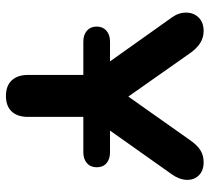

<svg xmlns="http://www.w3.org/2000/svg" viewBox="-50 -668 727 667"><g transform="rotate(90 313.5 -334.5)"><path d="M240.3 -68.4V-329.3L270.6 -244.3L40.4 -568.4Q23.6 -591.6 23.8 -617.8Q24 -643.9 41 -661.2Q57.9 -678.4 87.8 -678.4Q110.3 -678.4 129.1 -666.7Q148 -655 164.4 -631.7L330.7 -395.1H300.1L467.4 -631.9Q484.6 -656.7 502.5 -667.6Q520.3 -678.4 544 -678.4Q572.7 -678.4 589.1 -661.9Q605.6 -645.3 604.8 -619.6Q604 -593.8 585.6 -568L356.6 -244.3L386.1 -329.3V-68.4Q386.1 -31.7 367.4 -11.7Q348.6 8.4 313.3 8.4Q278.2 8.4 259.2 -11.8Q240.3 -31.9 240.3 -68.4ZM72.3 -306.9Q72.3 -328.2 86.6 -340.7Q100.9 -353.2 124.4 -353.2H509Q532.5 -353.2 546.8 -341.1Q561.1 -329 561.1 -306.9Q561.1 -285.5 546.8 -273Q532.5 -260.5 509 -260.5H124.4Q100.9 -260.5 86.6 -273Q72.3 -285.5 72.3 -306.9Z"/></g></svg>

Font: SN Pro Thin
Style: Regular
Weight: 200
Designer: Tobias Whetton
Foundry: Supernotes
Version: Version 1.003;Glyphs 3.3 (3324)